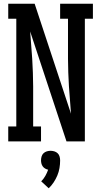

<svg xmlns="http://www.w3.org/2000/svg" viewBox="-20 -755 540 1025"><path d="M24 0V-80H67V-655H24V-735H165L359 -148Q357 -184 353.5 -221Q350 -258 348 -294.5Q346 -331 344.5 -367.5Q343 -404 343 -441V-655H301V-735H476V-655H433V0H335L141 -587Q143 -551 146.5 -514Q150 -477 152 -440.5Q154 -404 155.5 -367.5Q157 -331 157 -294V-80H199V0ZM240 250 200 213Q213 200 222 184Q231 168 237 151Q228 149 220.5 144.5Q213 140 208 133Q203 126 201 117.5Q199 109 199 101Q199 91 202 80.5Q205 70 212.5 63Q220 56 230 53Q240 50 250 50Q260 50 270 53Q280 56 287.5 63Q295 70 298 80.5Q301 91 301 101Q301 122 297.5 142.5Q294 163 286 182Q278 201 266.5 218.5Q255 236 240 250Z"/></svg>

Font: Iosevka Curly Slab Medium
Style: Regular
Weight: 500
Monospace: yes
Designer: Belleve Invis
Foundry: Belleve Invis
Version: Version 22.1.2; ttfautohint (v1.8.4)